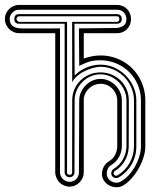

<svg xmlns="http://www.w3.org/2000/svg" viewBox="-118 -771 660 793"><path d="M482.2 -165.3Q482.2 -151.4 478.8 -136Q475.3 -120.6 469.1 -105.1Q462.9 -89.6 454.3 -74.6Q445.8 -59.6 435.5 -46.4Q425.3 -33.2 413.9 -22.5Q402.6 -11.7 390.6 -4.9Q380.6 1 368.9 2.1Q357.2 3.2 346.1 0.1Q335 -2.9 325.6 -9.8Q316.2 -16.6 310.3 -26.6Q304.2 -36.9 303.3 -48.3Q302.5 -59.8 305.7 -70.6Q308.8 -81.3 315.8 -90.5Q322.8 -99.6 332.5 -105.2Q340.6 -109.9 346.8 -116.5Q353 -123 357.2 -131Q361.3 -138.9 363.6 -147.6Q366 -156.2 366.2 -165V-356Q366.2 -370.1 360.7 -382.8Q355.2 -395.5 345.9 -404.8Q336.7 -414.1 324 -419.6Q311.3 -425 297.1 -425Q284.4 -425 272.7 -420.4Q261 -415.8 251.7 -407.7Q242.4 -399.7 236.1 -388.8Q229.7 -377.9 228 -365.5V-59.1Q228 -47.1 223.3 -36.4Q218.5 -25.6 210.4 -17.6Q202.4 -9.5 191.7 -4.8Q180.9 0 168.9 0Q158.4 0 147 -4.8Q135.5 -9.5 127.9 -17.1Q120.4 -25.4 115.2 -36.5Q110.1 -47.6 110.1 -59.1V-633.8H-38.8Q-50.8 -633.8 -61.5 -638.4Q-72.3 -643.1 -80.3 -651.1Q-88.4 -659.2 -93.1 -669.9Q-97.9 -680.7 -97.9 -692.6Q-97.9 -704.6 -93.1 -715.2Q-88.4 -725.8 -80.3 -733.8Q-72.3 -741.7 -61.5 -746.2Q-50.8 -750.7 -38.8 -750.7H365Q377.4 -750.7 388.1 -746.3Q398.7 -741.9 406.5 -734.1Q414.3 -726.3 418.7 -715.7Q423.1 -705.1 423.1 -692.6Q423.1 -680.2 418.8 -669.4Q414.6 -658.7 406.9 -650.8Q399.2 -642.8 388.4 -638.3Q377.7 -633.8 365 -633.8H228V-529.3Q245.1 -535.2 262.2 -538.6Q279.3 -542 297.1 -542Q323 -542 346.9 -535.4Q370.8 -528.8 391.4 -516.8Q411.9 -504.9 428.6 -488Q445.3 -471.2 457.3 -450.4Q469.2 -429.7 475.7 -405.8Q482.2 -381.8 482.2 -356ZM385.3 -165Q384.8 -153.6 381.7 -142.5Q378.7 -131.3 373 -121.6Q367.4 -111.8 359.5 -103.6Q351.6 -95.5 341.6 -89.6Q335 -85.9 330.6 -79.6Q326.2 -73.2 324.2 -65.8Q322.3 -58.3 323 -50.7Q323.7 -43 327.4 -36.4Q331.3 -29.5 337.6 -24.9Q344 -20.3 351.4 -18.1Q358.9 -15.9 366.6 -16.6Q374.3 -17.3 381.1 -21.2Q398.9 -31.5 414.1 -48.1Q429.2 -64.7 440.2 -84.5Q451.2 -104.2 457.5 -125.4Q463.9 -146.5 464.1 -165.5V-356Q464.1 -379.2 458.1 -400.5Q452.1 -421.9 441.3 -440.3Q430.4 -458.7 415.2 -473.9Q399.9 -489 381.3 -499.6Q362.8 -510.3 341.4 -516.1Q320.1 -522 297.1 -522Q282.5 -522 271.7 -520.6Q261 -519.3 251.3 -516.5Q241.7 -513.7 231.8 -509.3Q221.9 -504.9 209.2 -499L208 -653.8L365.7 -655.5Q387 -658.9 395.5 -667.7Q404.1 -676.5 404.1 -692.6Q404.1 -700.2 401.2 -707.3Q398.4 -714.4 393.1 -719.7Q387.7 -725.8 380.1 -728.3Q372.6 -730.7 365 -730.7H-38.8Q-47.9 -730.7 -53.8 -728.3Q-59.8 -725.8 -65.9 -719.7Q-71.8 -713.6 -74.8 -707.8Q-77.9 -701.9 -77.9 -692.6Q-77.9 -682.4 -74.6 -675.3Q-71.3 -668.2 -65.8 -663.8Q-60.3 -659.4 -53 -657.2Q-45.7 -655 -37.6 -654.1Q-33.7 -653.6 -20.8 -653.4Q-7.8 -653.3 9.8 -653.3Q27.3 -653.3 47.1 -653.3Q66.9 -653.3 84.2 -653.4Q101.6 -653.6 114.1 -653.7Q126.7 -653.8 129.9 -653.8V-59.1Q129.9 -51.3 133.1 -44.2Q136.2 -37.1 141.6 -31.7Q147 -26.4 154.1 -23.2Q161.1 -20 168.9 -20Q177.5 -20 184.7 -23.1Q191.9 -26.1 197 -31.4Q202.1 -36.6 205.1 -43.7Q208 -50.8 208 -59.1L209.2 -356Q209.2 -374.3 216.6 -390.5Q223.9 -406.7 236 -418.8Q248 -430.9 263.9 -438Q279.8 -445.1 297.1 -445.1Q315.4 -445.1 331.5 -437.6Q347.7 -430.2 359.6 -417.8Q371.6 -405.5 378.4 -389.4Q385.3 -373.3 385.3 -356ZM445.1 -165Q445.1 -146 440.2 -127.6Q435.3 -109.1 425.9 -92.5Q416.5 -75.9 402.8 -62Q389.2 -48.1 371.6 -37.8Q367.9 -35.6 364 -35.4Q360.1 -35.2 356.2 -36.3Q352.3 -37.4 349.1 -39.8Q345.9 -42.2 343.8 -45.9Q341.8 -49.1 341.6 -53.1Q341.3 -57.1 342.4 -61Q343.5 -64.9 345.7 -68.1Q347.9 -71.3 351.1 -73.2Q363.5 -80.6 373.3 -90.7Q383.1 -100.8 389.8 -112.9Q396.5 -125 400.1 -138.2Q403.8 -151.4 404.3 -165V-356Q404.3 -377.4 395.8 -397Q387.2 -416.5 372.6 -431.4Q357.9 -446.3 338.4 -455.2Q318.8 -464.1 297.1 -464.1Q275.1 -464.1 255.6 -455.3Q236.1 -446.5 221.6 -431.8Q207 -417 198.6 -397.3Q190.2 -377.7 190.2 -356L189.5 -59.1Q189.5 -50 183.7 -44.6Q178 -39.1 168.9 -39.1Q160.6 -39.1 154.8 -44.9Q148.9 -50.8 148.9 -59.1V-672.9H-38.8Q-58.8 -672.9 -58.8 -692.6Q-58.8 -712.6 -38.8 -712.6H365Q374.3 -712.6 379.6 -707.3Q385 -701.9 385 -692.6Q385 -683.6 379.6 -678.2Q374.3 -672.9 365 -672.9H189.5L190.2 -459Q211.4 -480.2 239.1 -492.1Q266.8 -503.9 297.1 -503.9Q317.6 -503.9 336.5 -498.3Q355.5 -492.7 371.9 -482.7Q388.4 -472.7 401.9 -458.9Q415.3 -445.1 424.9 -428.6Q434.6 -412.1 439.8 -393.7Q445.1 -375.2 445.1 -356ZM366.7 -46.4Q382.8 -55.9 395.5 -68.8Q408.2 -81.8 417 -97.3Q425.8 -112.8 430.4 -130Q435.1 -147.2 435.3 -165V-356Q435.3 -375.2 430.2 -393.1Q425 -410.9 415.9 -426.4Q406.7 -441.9 393.9 -454.5Q381.1 -467 365.8 -476.1Q350.6 -485.1 333.1 -490.1Q315.7 -495.1 297.1 -495.1Q289.3 -495.1 278.9 -493.2Q268.6 -491.2 257.2 -487.5Q245.8 -483.9 234.1 -478.4Q222.4 -472.9 212 -465.8Q201.7 -458.7 193.2 -450Q184.8 -441.2 180.2 -430.9L179.9 -680.7H365Q367.4 -680.7 369.5 -682Q371.6 -683.3 373 -684.8Q373.8 -687 374.4 -688.7Q375 -690.4 375 -692.6Q375 -697.3 372.3 -700.6Q369.6 -703.9 365 -703.9H-38.8Q-41 -703.9 -43.1 -702.9Q-45.2 -701.9 -45.9 -699.7Q-48.1 -699 -49 -697Q-49.8 -695.1 -49.8 -692.6Q-49.8 -690.7 -48.8 -688.6Q-47.9 -686.5 -46.1 -684.8Q-44.4 -683.1 -42.6 -681.9Q-40.8 -680.7 -38.8 -680.7H158.9V-59.1Q158.9 -54.4 161.7 -51.8Q164.6 -49.1 168.9 -49.1Q174.3 -49.1 177.1 -51Q179.9 -53 179.9 -59.1L180.2 -356Q180.2 -380.9 189.3 -402Q198.5 -423.1 214.4 -438.7Q230.2 -454.3 251.5 -463.1Q272.7 -471.9 297.1 -471.9Q321.5 -471.9 342.8 -463.1Q364 -454.3 379.9 -438.7Q395.8 -423.1 404.9 -402Q414.1 -380.9 414.1 -356Q414.1 -353.8 414.1 -341.2Q414.1 -328.6 414.1 -310.4Q414.1 -292.2 413.9 -270.6Q413.8 -249 413.8 -228.5Q413.8 -208 413.7 -191Q413.6 -174.1 413.6 -165Q413.3 -149.4 409.2 -134.6Q405 -119.9 397.5 -106.8Q389.9 -93.8 379.4 -82.9Q368.9 -72 356.2 -64.7Q352.3 -62.5 351.4 -58.3Q350.6 -54.2 352.5 -51Q354.7 -46.9 358.8 -45.5Q362.8 -44.2 366.7 -46.4Z"/></svg>

Font: TafelwerkOT
Style: Regular
Weight: 400
Designer: Peter Wiegel
Foundry: Peter Wiegel, based on an original design named Oxford by Christine Lord, 1969
Version: Version 1.000